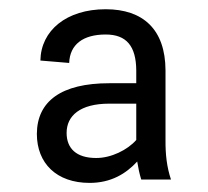

<svg xmlns="http://www.w3.org/2000/svg" viewBox="-20 -742 459 424"><path d="M283 -385.3C285.2 -371.4 288 -358 291.9 -345.5H357.6C348.4 -372.9 345.2 -400.9 345.5 -433.2V-586.6C345.2 -677.2 295.8 -721.6 213.4 -721.6C126.8 -721.6 70.3 -674.7 69.2 -608.3L132.8 -603C134.2 -643.8 163.4 -665.8 213.4 -665.8C259.2 -665.8 280.5 -640.3 280.9 -586.6V-558.2H221.2C115.4 -558.2 61.8 -518.5 61.4 -446.4C61.4 -381.4 104.8 -338.1 177.9 -338.1C225.5 -338.1 258.5 -358.7 283 -385.3ZM280.9 -513.1V-432.9C261.7 -410.9 225.1 -392.8 192.1 -393.1C148.8 -393.1 127.1 -414.1 127.1 -448.5C127.1 -486.5 157 -513.1 221.2 -513.1Z"/></svg>

Font: Karasuma Gothic
Style: Light
Weight: 300
Designer: Rasmus Andersson / Ryoko Nishizuka
Foundry: rsms
Version: Version 1.00